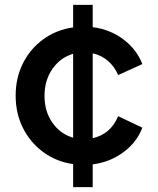

<svg xmlns="http://www.w3.org/2000/svg" viewBox="-20 -765 646 785"><path d="M279 0H359V-93Q430 -102 485 -143Q540 -184 562 -243L463 -290Q433 -217 359 -200V-547Q395 -539 422 -515.5Q449 -492 463 -458L562 -503Q539 -563 484.5 -604Q430 -645 359 -654V-745H279V-653Q210 -643 157 -604.5Q104 -566 74 -506.5Q44 -447 44 -374Q44 -301 74 -241.5Q104 -182 157 -143Q210 -104 279 -94ZM162 -373Q162 -437 194.5 -483.5Q227 -530 279 -545V-202Q227 -217 194.5 -263Q162 -309 162 -373Z"/></svg>

Font: Custom Plus Jakarta Sans SemiBold
Style: Regular
Weight: 600
Designer: Gumpita Rahayu & FullSphere
Foundry: Tokotype & FullSphere
Version: Version 1.001;hotconv 1.0.117;makeotfexe 2.5.65602